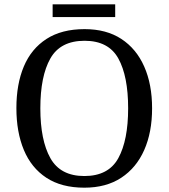

<svg xmlns="http://www.w3.org/2000/svg" viewBox="-20 -860 782 890"><path d="M371 10Q265 10 195 -36Q125 -82 90.5 -165Q56 -248 56 -359Q56 -470 90.5 -552Q125 -634 195.5 -679.5Q266 -725 372 -725Q473 -725 542.5 -679.5Q612 -634 648.5 -551.5Q685 -469 685 -358Q685 -247 648.5 -164.5Q612 -82 542 -36Q472 10 371 10ZM371 -44Q483 -44 528.5 -127Q574 -210 574 -358Q574 -507 528.5 -589Q483 -671 372 -671Q260 -671 213.5 -589Q167 -507 167 -358Q167 -210 213.5 -127Q260 -44 371 -44ZM224 -781V-840H514V-781Z"/></svg>

Font: NotoSerif-Regular
Style: Regular
Weight: 400
Designer: Monotype Design Team
Foundry: Monotype Imaging Inc.
Version: Version 2.007; ttfautohint (v1.8) -l 8 -r 50 -G 200 -x 14 -D